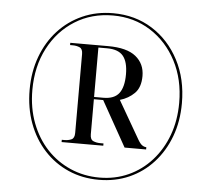

<svg xmlns="http://www.w3.org/2000/svg" viewBox="-52 -780 892 844"><g transform="rotate(5 394.0 -357.5)"><path d="M414 10Q341 10 279.5 -17Q218 -44 172.5 -93.5Q127 -143 102 -210.5Q77 -278 77 -358Q77 -438 102 -505Q127 -572 172 -621Q217 -670 278.5 -697.5Q340 -725 414 -725Q511 -725 586.5 -677.5Q662 -630 705.5 -547Q749 -464 749 -357Q749 -277 724 -210Q699 -143 654 -93.5Q609 -44 548 -17Q487 10 414 10ZM416 0Q485 0 543.5 -26.5Q602 -53 645.5 -101.5Q689 -150 713 -215Q737 -280 737 -358Q737 -461 695 -541.5Q653 -622 580 -668.5Q507 -715 414 -715Q320 -715 246.5 -669Q173 -623 131 -542.5Q89 -462 89 -358Q89 -279 114 -213Q139 -147 183.5 -99.5Q228 -52 287.5 -26Q347 0 416 0ZM237 -141V-151H249Q266 -151 279.5 -157Q293 -163 293 -186V-534Q293 -557 279.5 -563Q266 -569 249 -569H237V-579H404Q487 -579 526.5 -547Q566 -515 566 -461Q566 -411 540 -385Q514 -359 476 -348L573 -180Q583 -163 592 -157Q601 -151 610 -151V-141H515L403 -341H362V-186Q362 -163 376 -157Q390 -151 407 -151H421V-141ZM403 -351Q451 -351 472 -378.5Q493 -406 493 -462Q493 -517 471.5 -543Q450 -569 401 -569H362V-351Z"/></g></svg>

Font: Noto Serif Display SemiCondensed
Style: Bold Italic
Weight: 700
Width: 4
Italic angle: -12°
Designer: Monotype Design Team
Foundry: Monotype Imaging Inc.
Version: Version 2.009